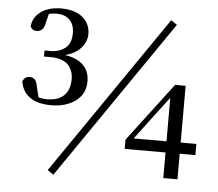

<svg xmlns="http://www.w3.org/2000/svg" viewBox="-54 -802 1010 890"><g transform="rotate(5 451.5 -356.5)"><path d="M187 -291Q125 -291 89 -316Q53 -341 45 -389Q50 -402 58.5 -407.5Q67 -413 78 -413Q92 -413 101.5 -403.5Q111 -394 115 -368L130 -308L103 -331Q119 -324 133.5 -320.5Q148 -317 166 -317Q218 -317 245 -343.5Q272 -370 272 -419Q272 -463 245.5 -488Q219 -513 164 -513H135V-541H161Q205 -541 232 -563.5Q259 -586 259 -631Q259 -672 237 -694Q215 -716 176 -716Q162 -716 146.5 -713Q131 -710 112 -703L143 -723L129 -666Q125 -645 114.5 -636.5Q104 -628 91 -628Q70 -628 61 -647Q65 -680 84.5 -701Q104 -722 132.5 -732Q161 -742 194 -742Q260 -742 295.5 -712Q331 -682 331 -635Q331 -594 297.5 -562Q264 -530 199 -523L196 -532Q273 -528 309.5 -498Q346 -468 346 -416Q346 -357 301 -324Q256 -291 187 -291ZM735 0V-139V-155V-383H728L763 -410L667 -284L572 -157L577 -184V-171H874V-119H545V-162L752 -435H801V0ZM226 29 198 10 708 -732 736 -713Z"/></g></svg>

Font: Noto Serif JP ExtraLight Medium
Style: Regular
Weight: 500
Version: Version 2.003-H1;hotconv 1.1.1;makeotfexe 2.6.0